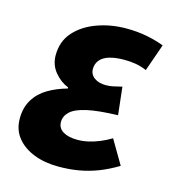

<svg xmlns="http://www.w3.org/2000/svg" viewBox="-85 -578 592 661"><g transform="rotate(15 211.5 -248.0)"><path d="M182 12Q133 12 94.5 -3Q56 -18 33.5 -46Q11 -74 11 -114Q11 -153 28.5 -181.5Q46 -210 76.5 -228Q107 -246 144 -256V-260Q116 -271 95 -296.5Q74 -322 74 -356Q74 -406 104 -439.5Q134 -473 182.5 -490.5Q231 -508 286 -508Q325 -508 358.5 -501.5Q392 -495 421 -484L387 -387Q365 -396 346 -399Q327 -402 307 -402Q276 -402 254 -395.5Q232 -389 221 -375.5Q210 -362 210 -344Q210 -324 226 -312.5Q242 -301 267 -301Q281 -301 294.5 -304Q308 -307 324 -311L335 -212Q265 -210 225 -201Q185 -192 168 -176Q151 -160 151 -139Q151 -117 170 -105.5Q189 -94 221 -94Q241 -94 260.5 -98.5Q280 -103 299.5 -111Q319 -119 339 -131L389 -46Q354 -25 321.5 -12.5Q289 0 255 6Q221 12 182 12Z"/></g></svg>

Font: Source Sans 3
Style: Bold Italic
Weight: 700
Italic angle: -11°
Designer: Paul D. Hunt
Foundry: Adobe
Version: Version 3.052;hotconv 1.1.0;makeotfexe 2.6.0